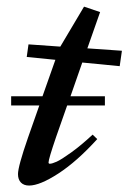

<svg xmlns="http://www.w3.org/2000/svg" viewBox="-20 -558 394 589"><path d="M69.3 11.2Q53.2 11.2 44.2 2Q35.2 -7.3 35.2 -23.9Q35.2 -47.4 65.9 -135.7L100.6 -234.4H14.2V-262.7H110.4L149.9 -374.5L62 -383.3L67.4 -421.9L165 -415L237.8 -537.6L287.1 -521L248 -409.7L354 -402.3L347.2 -355L232.4 -366.2L196.3 -262.7H301.8V-234.4H186L151.9 -137.2Q128.9 -69.8 128.9 -59.6Q128.9 -55.7 132.8 -55.7Q139.6 -55.7 153.8 -62Q168 -68.4 198.2 -90.1Q228.5 -111.8 264.2 -145L278.3 -131.3Q215.8 -62.5 158.9 -25.6Q102.1 11.2 69.3 11.2Z"/></svg>

Font: Elstob Medium
Style: Italic
Weight: 500
Italic angle: -20°
Designer: Peter S. Baker
Version: Version 1.015